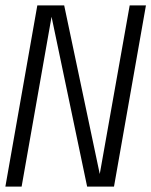

<svg xmlns="http://www.w3.org/2000/svg" viewBox="-39 -695 564 715"><path d="M-19 0 100 -675H200L332.5 -47L444 -675H504.5L385.5 0H285.5L153 -632.5L41.5 0Z"/></svg>

Font: Anybody Light
Style: Italic
Weight: 300
Italic angle: -10°
Designer: Tyler Finck
Foundry: Etcetera Type Company
Version: Version 1.010; ttfautohint (v1.8.3) -l 8 -r 50 -G 200 -x 14 